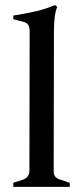

<svg xmlns="http://www.w3.org/2000/svg" viewBox="-20 -731 316 751"><path d="M32 -16 69 -28Q95 -37 95 -64L96 -607Q96 -626 90 -634.5Q84 -643 70 -646L32 -656V-670Q87 -679 123 -687.5Q159 -696 195 -711L204 -704Q191 -675 191 -611L190 -60Q190 -35 217 -28L253 -16V0H32Z"/></svg>

Font: Ibarra Real Nova SemiBold
Style: Regular
Weight: 600
Designer: Jose Maria Ribagorda & Octavio Pardo
Foundry: Jose Maria Ribagorda
Version: Version 1.014